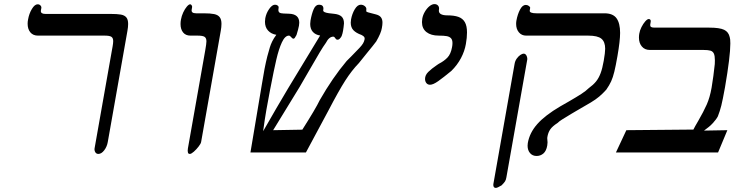

<svg xmlns="http://www.w3.org/2000/svg" viewBox="-20 -745 3640 938"><path d="M442 -20 526.5 -498Q527.5 -502.5 530.2 -518.5Q533 -534.5 533 -544Q533 -559.5 524.2 -565.2Q515.5 -571 491.5 -571H165.5Q141.5 -571 128.2 -587Q115 -603 115 -629Q115 -639.5 117 -649Q122 -678.5 135.8 -701.2Q149.5 -724 164 -724Q172.5 -724 177.8 -718.2Q183 -712.5 182 -706L180 -695L179.5 -691Q179.5 -677 201.5 -677H518.5Q552.5 -677 570.5 -673.8Q588.5 -670.5 597.2 -660Q606 -649.5 606 -628Q606 -613 602.5 -594L506.5 -51Q502.5 -28 489 -10.5Q475.5 7 460.5 7Q450.5 7 445.5 -1.5Q440.5 -10 442 -20Z M1059 -597 962.5 -51Q961 -43 950.2 -29Q939.5 -15 927 -4Q914.5 7 907.5 7Q902.5 7 900 4.2Q897.5 1.5 898 -3Q897 -4 897 -9Q897 -11 898 -20L982.5 -498Q988.5 -531.5 988.5 -543Q988.5 -559 979.5 -565Q970.5 -571 945.5 -571H910.5Q887 -571 874.5 -586.5Q862 -602 862 -627.5Q862 -639 864 -649Q867 -667 875.2 -684.5Q883.5 -702 893 -713Q902.5 -724 909 -724Q913.5 -724 916.5 -718.8Q919.5 -713.5 918.5 -710L916.5 -698Q913 -680 938 -680H975Q1008 -680 1026.2 -676.2Q1044.5 -672.5 1053.2 -661.2Q1062 -650 1062 -628.5Q1062 -613 1058.5 -594Z M1818 -542.5Q1805.5 -525.5 1772.5 -485.5L1733.5 -437Q1698.5 -401 1666.5 -351Q1634.5 -301 1584.5 -205L1474.5 0H1203.5L1259.5 -334Q1272 -414.5 1286 -470Q1294.5 -501 1298.5 -514.2Q1302.5 -527.5 1309.8 -542.5Q1317 -557.5 1330 -575Q1305 -579 1289.8 -595.5Q1274.5 -612 1274.5 -639Q1274.5 -647 1276 -656Q1280.5 -680.5 1295 -701.2Q1309.5 -722 1323.5 -722Q1331.5 -722 1337 -717.5Q1342.5 -713 1341 -706Q1340 -699 1340 -696.5Q1340 -687.5 1345.5 -683.5Q1351 -679.5 1365.5 -679L1391.5 -678Q1442 -676.5 1442 -634Q1442 -627.5 1440.5 -619Q1437.5 -602.5 1428.5 -574Q1419.5 -556 1414.5 -556Q1411 -556 1408.2 -558Q1405.5 -560 1402 -564Q1400 -566.5 1397.2 -568.8Q1394.5 -571 1391.5 -571Q1372.5 -571 1357.2 -538.2Q1342 -505.5 1330 -454Q1318 -402.5 1302 -319L1299.5 -306.5Q1289 -251.5 1281.5 -209Q1274 -166.5 1265.5 -104Q1263.5 -100.5 1285.5 -138.5Q1322 -203 1387 -312.5L1544 -571.5Q1521 -575 1508.2 -589.5Q1495.5 -604 1495.5 -628Q1495.5 -636 1497 -645Q1503 -678.5 1512.5 -700.2Q1522 -722 1538.5 -722Q1560 -722 1560 -703Q1560 -701 1559.5 -698.8Q1559 -696.5 1559 -693.5Q1559 -684.5 1586 -680.5L1612.5 -677.5Q1637 -675 1648.8 -664Q1660.5 -653 1660.5 -631Q1660.5 -626 1658.5 -612Q1658 -608 1656 -595Q1654 -582 1649 -568.5Q1639 -551 1630 -551Q1625 -551 1622.2 -553.2Q1619.5 -555.5 1617 -559.5Q1616.5 -560 1615.2 -562Q1614 -564 1612.2 -565Q1610.5 -566 1608.5 -566Q1587.5 -566 1572 -535.5Q1559.5 -518.5 1542 -489.2Q1524.5 -460 1495 -408.5Q1469.5 -363.5 1444 -320.5L1314.5 -109L1457 -111.5Q1522.5 -214.5 1542 -255.5Q1604.5 -365 1673.5 -447L1696.5 -470Q1724.5 -498.5 1736.2 -511Q1748 -523.5 1753.5 -532.8Q1759 -542 1761 -552Q1761.5 -554 1761.5 -557Q1761.5 -562 1758.2 -565.8Q1755 -569.5 1745.5 -574.5Q1720 -583.5 1706.8 -597.2Q1693.5 -611 1693.5 -634.5Q1693.5 -642 1695 -650Q1700 -677.5 1713.2 -699.8Q1726.5 -722 1742.5 -722Q1754 -722 1762.8 -714.5Q1771.5 -707 1769.5 -697Q1768 -689.5 1771.8 -687.2Q1775.5 -685 1790 -681.5L1817 -674.5Q1834 -670 1841.2 -660.2Q1848.5 -650.5 1848.5 -634.5Q1848.5 -623 1845.5 -608Q1842 -584 1818 -542.5Z M2081 -331Q2069.5 -331 2063 -339.2Q2056.5 -347.5 2056.5 -359.5Q2056.5 -378 2072.5 -393.8Q2088.5 -409.5 2115 -427.5L2124 -433.5Q2149.5 -446.5 2166 -463.8Q2182.5 -481 2188.5 -515Q2190.5 -525 2190.5 -534.5Q2190.5 -550.5 2183.2 -558.2Q2176 -566 2162.2 -568.5Q2148.5 -571 2123.5 -571Q2085.5 -571 2063.5 -588.2Q2041.5 -605.5 2041.5 -637Q2041.5 -645 2043 -654Q2046 -671.5 2055.8 -688Q2065.5 -704.5 2078.2 -714.8Q2091 -725 2102.5 -725Q2112.5 -725 2118.8 -719Q2125 -713 2125 -703.5Q2125 -700 2124.5 -698Q2124 -696.5 2124 -693Q2124 -681 2135 -675.5Q2146 -670 2164.5 -670Q2198.5 -670 2219.5 -662.5Q2240.5 -655 2251 -636.8Q2261.5 -618.5 2261.5 -586.5Q2261.5 -560.5 2256 -530Q2250 -495 2232 -461Q2214 -427 2185 -398.5Q2145.5 -366 2120.8 -348.5Q2096 -331 2081 -331Z M2557.5 -33Q2557.5 -41.5 2558.5 -46Q2567 -96 2604.8 -138.8Q2642.5 -181.5 2717.5 -225.5L2759.5 -249.5Q2797.5 -271.5 2820.2 -286.2Q2843 -301 2856.5 -314.5Q2878 -330 2891.5 -346.5Q2905 -363 2914 -386.8Q2923 -410.5 2929.5 -448Q2936.5 -488.5 2936.5 -507Q2936.5 -540.5 2918.2 -555.8Q2900 -571 2853.5 -571H2550.5Q2528.5 -571 2515 -587Q2501.5 -603 2501.5 -628.5Q2501.5 -637 2503 -645Q2508.5 -675 2520.5 -698Q2532.5 -721 2548.5 -721Q2557 -721 2564 -715.8Q2571 -710.5 2570 -706L2568 -694Q2565.5 -680 2601 -680H2933Q2974.5 -680 2992 -655.8Q3009.5 -631.5 3009.5 -584.5Q3009.5 -545.5 2996.5 -471Q2988 -422 2981.2 -394.5Q2974.5 -367 2965.8 -347.8Q2957 -328.5 2942 -307Q2925.5 -288.5 2907.8 -273.5Q2890 -258.5 2866.5 -244.5L2791 -200.5L2771.5 -189Q2740.5 -170.5 2726 -161.2Q2711.5 -152 2703.5 -144Q2678.5 -128 2668 -112.5Q2657.5 -97 2654 -75Q2653.5 -73 2653.5 -70Q2653.5 -66 2654.2 -60Q2655 -54 2655 -49.5Q2655 -43 2653.5 -34Q2649 -7.5 2634.8 4.8Q2620.5 17 2601.5 17Q2581.5 17 2569.5 3Q2557.5 -11 2557.5 -33ZM2390 158.5Q2390 155 2390.5 153L2494 -433Q2496.5 -448 2504.8 -459.2Q2513 -470.5 2522.5 -476.8Q2532 -483 2538.5 -483Q2545 -483 2549.2 -477.8Q2553.5 -472.5 2555 -465.5Q2556.5 -458.5 2556 -455L2454 121Q2452 134 2447.2 141.2Q2442.5 148.5 2430.5 160.5Q2410 173 2402 173Q2396 173 2393 169Q2390 165 2390 158.5Z M3533.5 -109 3488 0H2989L3040 -109L3367.5 -112Q3373 -123.5 3391.5 -155Q3417 -199 3432.5 -233.8Q3448 -268.5 3456.5 -317Q3466 -373.5 3472 -432Q3472.5 -439 3472.5 -450.5Q3472.5 -472.5 3467.5 -483.2Q3462.5 -494 3451 -497.5Q3439.5 -501 3416.5 -501H3154.5Q3130 -501 3115.8 -517.8Q3101.5 -534.5 3101.5 -561.5Q3101.5 -570.5 3103 -580Q3105.5 -596 3114 -612.8Q3122.5 -629.5 3132.5 -640.8Q3142.5 -652 3149.5 -652Q3155 -652 3157.5 -648.2Q3160 -644.5 3159 -639L3157 -627Q3156.5 -625.5 3156.5 -622.5Q3156.5 -615.5 3161.5 -612.8Q3166.5 -610 3178.5 -610H3445.5Q3495.5 -610 3517.5 -599.5Q3539.5 -589 3545 -563.5Q3548 -555.5 3548 -532.5Q3548 -470 3522 -319Q3510.5 -255.5 3503.8 -228.8Q3497 -202 3487 -176.5Q3479.5 -162 3462.8 -143.8Q3446 -125.5 3419.5 -107L3532.5 -109Z"/></svg>

Font: JuliaMono Italic
Style: Regular
Weight: 400
Italic angle: -9°
Monospace: yes
Designer: cormullion
Foundry: corm
Version: Version 0.049; ttfautohint (v1.8.4)